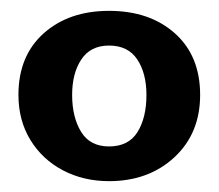

<svg xmlns="http://www.w3.org/2000/svg" viewBox="-20 -704 403 354"><path d="M14 -529Q14 -601 60.5 -642.5Q107 -684 181 -684Q256 -684 302.5 -642.5Q349 -601 349 -529Q349 -458 301.5 -414Q254 -370 181 -370Q134 -370 96 -390Q58 -410 36 -446Q14 -482 14 -529ZM250 -529Q250 -569 233 -594.5Q216 -620 181 -620Q147 -620 130 -594.5Q113 -569 113 -529Q113 -488 129.5 -461Q146 -434 181 -434Q217 -434 233.5 -460.5Q250 -487 250 -529Z"/></svg>

Font: Sansita ExtraBold
Style: Regular
Weight: 800
Designer: Pablo Cosgaya
Foundry: Omnibus-Type
Version: Version 1.006